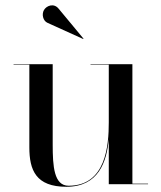

<svg xmlns="http://www.w3.org/2000/svg" viewBox="-20 -706 619 736"><path d="M162 -618.5 299 -556.5 300 -558 204.5 -673C186 -695.5 158 -684 148.5 -667.5C139 -651 145 -626 162 -618.5ZM487.5 -2V-460H327V-458H397V-237C397 -148 386 6 243 6C187 6 182 -68 182 -152V-460H32V-458H92.5V-141C92.5 -54 117.5 10 234.5 10C358 10 389 -86 397 -173V0H547.5V-2Z"/></svg>

Font: Bodoni* 96pt
Style: Regular
Weight: 400
Version: Version 2.3